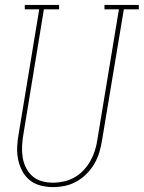

<svg xmlns="http://www.w3.org/2000/svg" viewBox="-20 -755 586 783"><path d="M195 8Q170 8 145 1.5Q120 -5 101 -20.5Q82 -36 70.5 -58Q59 -80 54 -104.5Q49 -129 50 -155.5Q51 -182 56 -208L140 -717H81V-735H221V-717H159L75 -205Q71 -182 70 -158.5Q69 -135 72.5 -113Q76 -91 86 -71Q96 -51 112.5 -36.5Q129 -22 151 -16Q173 -10 196 -10Q218 -10 240.5 -15Q263 -20 283.5 -31.5Q304 -43 320.5 -60.5Q337 -78 348.5 -98.5Q360 -119 367 -141Q374 -163 377 -185L465 -717H406V-735H546V-717H485L396 -182Q392 -157 385 -133.5Q378 -110 365 -87.5Q352 -65 333 -46Q314 -27 291.5 -14.5Q269 -2 244.5 3Q220 8 195 8Z"/></svg>

Font: Iosevka Curly Slab ThObl
Style: Regular
Weight: 100
Italic angle: -9°
Monospace: yes
Designer: Belleve Invis
Foundry: Belleve Invis
Version: Version 11.0.0; ttfautohint (v1.8.3)